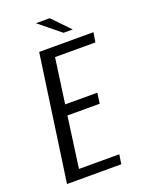

<svg xmlns="http://www.w3.org/2000/svg" viewBox="-137 -782 641 849"><g transform="rotate(-20 183.5 -357.5)"><path d="M27.7 0 111.7 -591H367.1L359.7 -545.5H169.9L140.4 -333.7H291.7L285 -284.2H133L100.1 -44.6H289.9L283.1 0ZM242.1 -633.6 141.6 -715.2H206.5L285.2 -633.6Z"/></g></svg>

Font: Alumni Sans Thin
Style: Italic
Weight: 100
Italic angle: -8°
Designer: Robert E. Leuschke
Foundry: Robert E. Leuschke
Version: Version 1.016